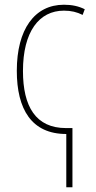

<svg xmlns="http://www.w3.org/2000/svg" viewBox="-20 -557 404 811"><path d="M250 -537C126 -537 51 -433 51 -258C51 -96 113 9 260 9V234H286V-16C276 -16 269 -16 259 -16C131 -16 77 -107 77 -257C77 -423 145 -512 250 -512C281 -512 305 -506 329 -494L338 -518C312 -531 284 -537 250 -537Z"/></svg>

Font: Noto Sans Condensed Thin
Style: Regular
Weight: 100
Width: 3
Designer: Monotype Design Team
Foundry: Monotype Imaging Inc.
Version: Version 2.013